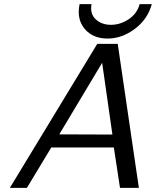

<svg xmlns="http://www.w3.org/2000/svg" viewBox="-20 -915 760 936"><path d="M368 -895H426Q418 -847 447 -820.5Q476 -794 521 -794Q566 -794 607 -821Q648 -848 661 -895H720Q700 -821 637 -774Q574 -727 504 -727Q433 -727 393 -774Q353 -821 368 -895ZM28 1 454 -701H554L657 1H565L535 -196H230L111 1ZM269 -260Q312 -260 398.5 -259.5Q485 -259 528 -259Q478 -604 478 -609Z"/></svg>

Font: Coval
Style: Light Italic
Weight: 300
Foundry: Context Ltd
Version: Version 001.000